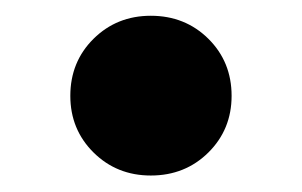

<svg xmlns="http://www.w3.org/2000/svg" viewBox="-20 -464 377 240"><path d="M168.5 -244.6Q126 -244.6 96.9 -273.4Q67.9 -302.2 67.9 -344.2Q67.9 -386.7 96.9 -415.5Q126 -444.3 168.5 -444.3Q211.4 -444.3 240.5 -415.5Q269.5 -386.7 269.5 -344.2Q269.5 -302.2 240.5 -273.4Q211.4 -244.6 168.5 -244.6Z"/></svg>

Font: Inter 20pt Black
Style: Regular
Weight: 900
Version: Version 4.001;git-66647c0bb